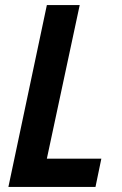

<svg xmlns="http://www.w3.org/2000/svg" viewBox="-20 -734 478 754"><path d="M355 0 378 -111H164L293 -714H164L13 0Z"/></svg>

Font: Noto Sans UI SemiCondensed
Style: Bold Italic
Weight: 700
Width: 4
Designer: Monotype Design Team
Foundry: Monotype Imaging Inc.
Version: 1.001